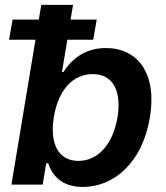

<svg xmlns="http://www.w3.org/2000/svg" viewBox="-20 -747 670 777"><path d="M408.4 -552.6C312.1 -552.6 262.1 -494.7 236.5 -455.3H230.8L252.5 -586.3H357.2L371.4 -667.6H265.6L275.6 -727.3H147L137.1 -667.6H30.9L16.7 -586.3H123.6L26.3 0H152.7L166.9 -85.9H175.1C188.6 -46.2 221.2 9.6 315 9.6C443.5 9.6 557.2 -92.3 586.6 -272C616.8 -453.8 534.4 -552.6 408.4 -552.6ZM455.6 -272.7C438.6 -170.5 381.7 -95.9 297.2 -95.9C215.2 -95.9 180.8 -166.9 197.8 -272.7C214.8 -378.6 272 -447.1 355.1 -447.1C440.7 -447.1 471.9 -374.3 455.6 -272.7Z"/></svg>

Font: TID UI Semi Bold
Style: Italic
Weight: 600
Italic angle: -9.39999°
Designer: The TID Project Authors
Foundry: Bakken & Bæck
Version: Version 1.001;hotconv 1.0.109;makeotfexe 2.5.65596